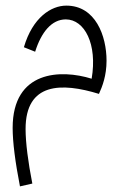

<svg xmlns="http://www.w3.org/2000/svg" viewBox="-20 -392 440 683"><path d="M51 271 95 261C80 185 71 115 71 67C71 -99 199 -99 332 -58C344 -84 359 -123 359 -176C359 -264 320 -372 216 -372C162 -372 96 -330 65 -224L105 -208C127 -278 164 -323 214 -323C281 -323 327 -235 306 -112C197 -146 25 -142 25 63C25 113 34 184 51 271Z"/></svg>

Font: Noto Sans Arabic UI XCn Lt
Style: Regular
Weight: 300
Width: 2
Designer: Monotype Design Team, Nadine Chahine and Nizar Qandah
Foundry: Monotype Imaging Inc.
Version: Version 2.010